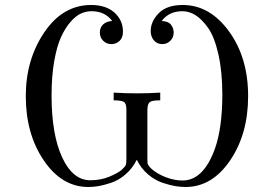

<svg xmlns="http://www.w3.org/2000/svg" viewBox="-20 -725 1095 767"><path d="M83 -340.8Q83 -486.8 157 -595.9Q231 -705.1 344.2 -705.1Q403.3 -705.1 437.3 -674.6Q471.2 -644 471.2 -598.1Q471.2 -574.2 457.5 -561.5Q443.8 -548.8 424.8 -548.8Q405.8 -548.8 392.3 -562Q378.9 -575.2 378.9 -595.2Q378.9 -615.2 392.3 -627.7Q405.8 -640.1 428.2 -641.1Q399.4 -680.2 345.2 -680.2Q324.2 -680.2 303.7 -671.1Q283.2 -662.1 261.7 -637.5Q240.2 -612.8 223.6 -576.4Q207 -540 196.5 -480Q186 -419.9 186 -344.2Q186 -187 228.5 -95.9Q271 -4.9 340.8 -4.9Q382.8 -4.9 417.5 -19.5Q452.1 -34.2 466.1 -46.6Q480 -59.1 482.9 -66.9Q484.9 -71.8 484.9 -88.9V-288.1Q484.9 -312 474.4 -318.1Q463.9 -324.2 434.1 -324.2V-355Q480 -352.1 527.1 -352.1Q574.2 -352.1 620.1 -355V-324.2Q589.4 -324.2 579.6 -318.1Q569.8 -312 568.8 -288.1V-88.9Q568.8 -76.7 569.3 -73.2Q569.8 -69.8 573.5 -64Q577.1 -58.1 585 -50.8Q606.9 -30.8 641.8 -17.3Q676.8 -3.9 709 -3.9Q793 -3.9 838.9 -131.8Q867.7 -213.9 868.2 -344.2Q868.2 -438.5 852.5 -507.8Q836.9 -577.1 812 -612.5Q787.1 -647.9 761.5 -664.1Q735.8 -680.2 709 -680.2Q654.8 -680.2 626 -641.1Q652.8 -640.1 663.3 -626Q673.8 -611.8 673.8 -595.2Q673.8 -575.2 660.4 -562Q647 -548.8 628.9 -548.8Q606.9 -548.8 594.5 -564Q582 -579.1 582 -601.1Q582 -639.2 614 -672.1Q646 -705.1 710 -705.1Q817.9 -705.1 894.5 -600.1Q971.2 -495.1 971.2 -340.8Q971.2 -189.9 899.2 -84Q827.1 22 721.2 22Q702.1 22 680.7 18.6Q659.2 15.1 629.2 5.1Q599.1 -4.9 571.5 -28.3Q543.9 -51.8 526.9 -85.9H525.9Q508.8 -51.8 481.4 -28.3Q454.1 -4.9 424.1 5.1Q394 15.1 373 18.6Q352.1 22 333 22Q227.1 22 155 -84Q83 -189.9 83 -340.8Z"/></svg>

Font: CMU Serif Upright Italic
Style: UprightItalic
Weight: 500
Version: Version 0.7.0